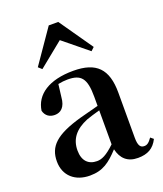

<svg xmlns="http://www.w3.org/2000/svg" viewBox="-153 -930 890 1046"><g transform="rotate(-20 292.5 -407.0)"><path d="M466 15C522 15 558 -5 582 -53L565 -67C547 -41 535 -34 520 -34C498 -34 486 -48 486 -95V-356C486 -494 428 -552 295 -552C154 -552 72 -496 59 -406C67 -376 89 -360 120 -360C154 -360 182 -382 186 -439L195 -512C215 -516 232 -518 250 -518C327 -518 355 -488 355 -381V-327L245 -298C93 -255 43 -204 43 -118C43 -34 103 16 187 16C263 16 304 -16 358 -74C371 -18 405 15 466 15ZM426 -618 445 -636 310 -830H255L121 -636L141 -618L284 -734ZM355 -104C306 -57 277 -45 250 -45C201 -45 169 -75 169 -136C169 -203 206 -248 277 -277C297 -284 325 -293 355 -301Z"/></g></svg>

Font: Noto Serif JP
Style: Bold
Weight: 700
Designer: Ryoko NISHIZUKA 西塚涼子 (kana & ideographs); Frank Grießhammer (Latin, Greek & Cyrillic); Wenlong ZHANG 张文龙 (bopomofo); San
Foundry: Adobe
Version: Version 2.001;hotconv 1.1.0;makeotfexe 2.6.0